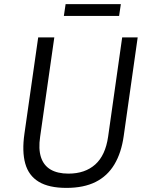

<svg xmlns="http://www.w3.org/2000/svg" viewBox="-20 -905 706 935"><path d="M303.5 10Q218 10 168.8 -19.8Q119.5 -49.5 103 -108.5Q86.5 -167.5 99 -254L166 -723H244.5L175.5 -239.5Q166.5 -179.5 179.5 -139.5Q192.5 -99.5 226.2 -79.5Q260 -59.5 313.5 -59.5Q394 -59.5 443.8 -104Q493.5 -148.5 506.5 -239.5L575 -723H650.5L582.5 -243Q571 -161 537.2 -104.5Q503.5 -48 445.8 -19Q388 10 303.5 10ZM291 -827.5 299.5 -885H568.5L560 -827.5Z"/></svg>

Font: Public Sans Thin Light
Style: Italic
Weight: 300
Italic angle: -8°
Version: Version 2.001